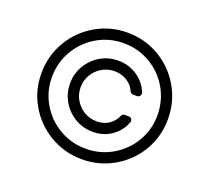

<svg xmlns="http://www.w3.org/2000/svg" viewBox="-126 -898 1168 1069"><g transform="rotate(20 457.5 -364.0)"><path d="M82.4 -363.6Q82.7 -466.6 133.2 -552.6Q183.6 -638.5 269.4 -688.6Q355.1 -738.6 457.4 -738.6Q560 -738.6 645.8 -688.6Q731.5 -638.5 781.8 -552.6Q832 -466.6 832.4 -363.6Q832.7 -260.7 782.7 -174.7Q732.6 -88.8 646.3 -38.7Q560 11.4 457.4 11.4Q355.5 11.4 269.2 -38.7Q182.9 -88.8 132.5 -174.9Q82 -261 82.4 -363.6ZM457.4 -51.1Q542.6 -51.1 614.5 -93Q686.4 -134.9 728.3 -206.5Q770.2 -278.1 769.9 -363.3Q769.5 -449.2 727.8 -521Q686.1 -592.7 614.5 -634.4Q543 -676.1 457.4 -676.1Q372.2 -676.1 300.8 -634.4Q229.4 -592.7 187.3 -521Q145.2 -449.2 144.9 -363.3Q144.5 -278.8 186.3 -207Q228 -135.3 300.1 -93.2Q372.2 -51.1 457.4 -51.1ZM280.2 -257.5Q309.3 -208.8 356.5 -181.1Q404.8 -152.7 462.7 -152.7Q510.7 -152.7 549.4 -172.2Q589.1 -192.1 614.3 -225.9Q631 -247.2 641.7 -275.2Q642.8 -278.4 642.8 -282Q642.8 -290.5 636.7 -296.7Q630.7 -302.9 621.8 -302.9H598.4Q592 -302.9 586.8 -299.4Q581.7 -295.8 579.2 -289.8Q567.1 -260.3 540.1 -239.7Q508.2 -215.2 462.7 -215.2Q422.6 -215.2 388.1 -235.1Q355.1 -255 334.5 -289.1Q314.3 -322.8 314.3 -363.6Q314.3 -404.5 334.5 -438.6Q355.1 -472.3 388.1 -492.2Q422.6 -512.1 462.7 -512.1Q508.2 -512.1 542.6 -487.6Q571.7 -467.3 583.8 -437.5Q586.3 -431.5 591.4 -427.9Q596.6 -424.4 603 -424.4H626.4Q635.3 -424.4 641.3 -430.4Q647.4 -436.4 647.4 -445Q647.4 -449.6 646 -452.8Q636 -479 617.9 -501.4Q590.9 -535.5 550.4 -555Q511 -574.6 462.7 -574.6Q404.8 -574.6 356.5 -546.2Q309.3 -518.5 280.2 -469.8Q251.8 -421.5 251.8 -363.6Q251.8 -305.8 280.2 -257.5Z"/></g></svg>

Font: DeltaSans Light
Style: Regular
Weight: 300
Designer: Rasmus Andersson
Foundry: rsms
Version: Version 3.012